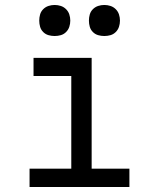

<svg xmlns="http://www.w3.org/2000/svg" viewBox="-20 -753 640 773"><path d="M99 0V-74H267V-447H115V-520H349V-74H501V0ZM400 -608Q387 -608 375 -611.5Q363 -615 354 -624Q345 -633 341.5 -645Q338 -657 338 -670Q338 -683 341.5 -695Q345 -707 354 -716Q363 -725 375 -729Q387 -733 400 -733Q413 -733 425 -729Q437 -725 446 -716Q455 -707 459 -695Q463 -683 463 -670Q463 -657 459 -645Q455 -633 446 -624Q437 -615 425 -611.5Q413 -608 400 -608ZM200 -608Q187 -608 175 -611.5Q163 -615 154 -624Q145 -633 141.5 -645Q138 -657 138 -670Q138 -683 141.5 -695Q145 -707 154 -716Q163 -725 175 -729Q187 -733 200 -733Q213 -733 225 -729Q237 -725 246 -716Q255 -707 259 -695Q263 -683 263 -670Q263 -657 259 -645Q255 -633 246 -624Q237 -615 225 -611.5Q213 -608 200 -608Z"/></svg>

Font: Bmono
Style: Regular
Weight: 400
Monospace: yes
Designer: Belleve Invis
Foundry: Belleve Invis
Version: Version 11.2.2; ttfautohint (v1.8.2)